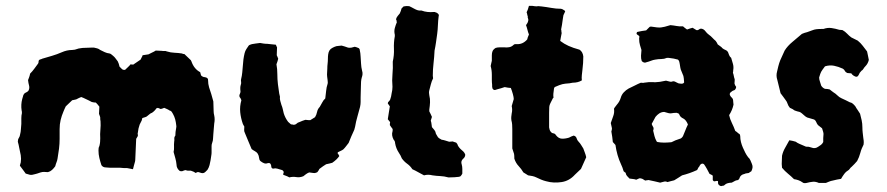

<svg xmlns="http://www.w3.org/2000/svg" viewBox="-20 -610 3034 657"><path d="M713 -187Q712 -179 711.5 -169.5Q711 -160 710 -151Q709 -143 709 -136Q709 -129 706 -121Q704 -116 704 -110.5Q704 -105 704 -99Q704 -94 704 -88.5Q704 -83 703 -78Q702 -70 700.5 -61.5Q699 -53 697 -45Q696 -41 694 -36.5Q692 -32 690 -29L683 -22Q677 -16 669 -18Q664 -20 659.5 -21Q655 -22 650 -18Q643 -23 633 -26H622Q620 -26 618 -27Q616 -28 614 -28Q611 -27 608 -26Q605 -25 603 -24Q597 -24 595 -25Q584 -34 584 -47Q583 -58 580 -68.5Q577 -79 574 -90Q576 -98 575.5 -107Q575 -116 576 -125Q577 -130 576.5 -135.5Q576 -141 580 -146Q580 -158 583 -173Q584 -177 583 -182Q582 -192 579.5 -201.5Q577 -211 572 -220Q570 -224 567.5 -227.5Q565 -231 560 -232Q556 -235 551 -237Q546 -239 542 -241Q535 -238 530 -237Q528 -238 525 -239Q522 -240 520 -241Q519 -240 517.5 -240Q516 -240 515 -239Q509 -230 500 -224Q496 -223 492 -219.5Q488 -216 484 -213Q481 -210 476.5 -209Q472 -208 467 -206Q466 -203 465.5 -200Q465 -197 463 -194Q462 -192 460.5 -189Q459 -186 458 -184Q453 -170 452 -158Q451 -155 451 -152Q453 -146 450.5 -142.5Q448 -139 446 -135Q445 -118 444.5 -101Q444 -84 443 -67Q443 -61 442 -57Q440 -51 438.5 -44.5Q437 -38 435 -31L414 -35Q409 -35 403 -35Q397 -35 391 -36H371Q364 -36 357 -36Q350 -36 343 -37Q332 -37 327 -45Q323 -57 320 -69.5Q317 -82 317 -95Q317 -99 317.5 -103Q318 -107 320 -110Q322 -118 322.5 -124Q323 -130 323 -137Q322 -151 323.5 -166Q325 -181 324 -195Q323 -199 323 -202Q323 -205 323 -208Q322 -213 320 -217Q318 -221 319 -225Q319 -230 319.5 -235Q320 -240 320 -245Q317 -249 314.5 -252Q312 -255 308 -259Q305 -259 301.5 -259.5Q298 -260 294 -261Q290 -263 284.5 -266Q279 -269 274 -271Q270 -273 265.5 -275Q261 -277 258 -278Q250 -275 241 -270Q238 -269 234.5 -268.5Q231 -268 227 -267Q222 -262 216.5 -257Q211 -252 205 -246Q203 -242 201 -237.5Q199 -233 197 -228Q191 -214 187.5 -199.5Q184 -185 184 -168V-135Q184 -118 182 -101.5Q180 -85 177 -68Q176 -61 173.5 -55Q171 -49 169 -41Q164 -34 158 -28.5Q152 -23 144 -21Q130 -22 125.5 -21.5Q121 -21 107 -16Q103 -15 99.5 -14Q96 -13 91 -12Q86 -11 82 -12Q78 -13 68 -16Q64 -22 58.5 -29Q53 -36 48 -43Q49 -46 49.5 -49Q50 -52 51 -54Q53 -67 51 -79Q48 -91 46 -103Q44 -115 41 -125Q41 -133 44.5 -138Q48 -143 49 -151Q51 -158 51.5 -167.5Q52 -177 53 -186Q53 -196 53 -205.5Q53 -215 55 -223Q55 -230 54 -232Q51 -252 56 -271Q58 -276 58.5 -279.5Q59 -283 60 -285Q63 -291 68 -293Q73 -295 77 -299Q82 -308 79.5 -317Q77 -326 76 -336Q78 -341 80 -346.5Q82 -352 83 -358Q91 -366 97.5 -375Q104 -384 110 -392Q112 -394 112 -399Q112 -404 116 -406Q118 -407 120.5 -407.5Q123 -408 124 -409Q141 -414 158 -419Q175 -424 191 -431Q209 -439 227 -439Q229 -439 231 -439.5Q233 -440 236 -440Q249 -445 262.5 -446Q276 -447 290 -447H302Q307 -446 312.5 -444.5Q318 -443 323 -439Q331 -435 338.5 -431.5Q346 -428 355 -427Q359 -426 361.5 -423.5Q364 -421 367 -419Q372 -415 375.5 -410Q379 -405 383 -400Q385 -396 386.5 -391.5Q388 -387 389 -382Q393 -378 397 -374Q401 -370 408 -371Q413 -376 418 -380.5Q423 -385 427 -390Q430 -389 436 -389L461 -406Q463 -411 465 -414Q467 -417 468 -421Q473 -422 478 -422.5Q483 -423 488 -424Q495 -428 501 -430.5Q507 -433 513 -437Q518 -437 523.5 -436.5Q529 -436 534 -436Q538 -435 542.5 -435.5Q547 -436 551 -434Q564 -430 577 -429.5Q590 -429 603 -427Q605 -425 611 -425L633 -404Q633 -403 634 -402Q635 -401 635 -400Q644 -374 665 -363Q666 -361 666.5 -357.5Q667 -354 668 -352Q674 -346 681 -346Q693 -344 692 -335Q692 -323 695.5 -311Q699 -299 703 -288L710 -263Q710 -256 710.5 -247Q711 -238 711 -230Q711 -226 711.5 -222.5Q712 -219 713 -215Q716 -202 713 -187Z M1219 -368Q1221 -362 1220.5 -356Q1220 -350 1218 -345Q1216 -338 1215.5 -330.5Q1215 -323 1215 -315Q1215 -305 1214.5 -295.5Q1214 -286 1214 -276Q1214 -269 1214 -261Q1214 -253 1212 -244Q1208 -228 1203 -211Q1198 -194 1195 -176Q1194 -174 1193.5 -170.5Q1193 -167 1191 -163Q1182 -144 1173 -121Q1169 -116 1164.5 -110Q1160 -104 1155 -99Q1151 -96 1146.5 -94Q1142 -92 1138 -90Q1136 -90 1135 -86Q1137 -84 1138.5 -81Q1140 -78 1141 -76Q1133 -64 1117 -53Q1113 -52 1107.5 -50.5Q1102 -49 1096 -48Q1086 -42 1073 -32Q1072 -30 1070 -26.5Q1068 -23 1066 -21Q1059 -17 1052.5 -18Q1046 -19 1038 -20Q1035 -19 1032.5 -17.5Q1030 -16 1027 -14Q1025 -13 1022.5 -10.5Q1020 -8 1018 -7Q1006 -2 994 -4Q982 -6 970 -3Q965 -6 959.5 -8Q954 -10 949 -12Q949 -14 949.5 -16Q950 -18 951 -21Q949 -28 942 -29Q935 -31 928.5 -33Q922 -35 915 -33Q908 -33 908 -43Q906 -52 901 -52H897Q890 -49 883.5 -51.5Q877 -54 871 -59Q867 -63 866.5 -70Q866 -77 862 -84Q859 -89 852.5 -92.5Q846 -96 841 -100Q835 -115 829 -128.5Q823 -142 818 -155Q815 -161 815.5 -165.5Q816 -170 816 -177L813 -182Q813 -182 811 -186Q804 -206 802 -226Q800 -246 806 -267Q805 -270 803.5 -273Q802 -276 800 -278Q798 -283 800.5 -288Q803 -293 803 -297Q801 -311 804 -320Q806 -325 805 -330Q804 -335 805 -339Q808 -351 809 -362.5Q810 -374 811 -385Q812 -407 817 -428Q819 -436 823 -442Q827 -448 831 -454Q833 -456 836 -457Q839 -458 842 -459Q848 -460 854.5 -461Q861 -462 870 -463Q875 -462 881.5 -461Q888 -460 895 -460Q902 -459 909 -458.5Q916 -458 924 -457Q925 -454 926 -452Q927 -450 928 -448Q928 -441 927.5 -434.5Q927 -428 927 -421Q928 -418 929.5 -415.5Q931 -413 932 -409Q931 -405 929.5 -400Q928 -395 926 -390Q929 -374 929 -356.5Q929 -339 931 -322Q933 -311 934 -300.5Q935 -290 938 -279Q937 -272 939 -265Q941 -258 943 -251Q946 -244 947.5 -237Q949 -230 951 -222Q956 -206 966 -193Q972 -187 975 -185Q977 -184 979.5 -184Q982 -184 984 -183Q991 -183 995 -187Q999 -191 1004 -192Q1015 -197 1025 -200Q1030 -199 1035 -199H1042L1058 -209Q1063 -217 1065 -227Q1067 -237 1074 -244Q1079 -252 1083 -260Q1087 -268 1093 -273Q1095 -287 1096 -299Q1097 -311 1101 -323Q1102 -326 1101.5 -329.5Q1101 -333 1101 -336Q1100 -342 1099.5 -347.5Q1099 -353 1099 -355Q1100 -366 1100 -375Q1100 -384 1101 -392Q1102 -400 1102 -408.5Q1102 -417 1103 -424Q1105 -440 1117 -446Q1121 -448 1124 -449.5Q1127 -451 1131 -452Q1135 -453 1139 -453Q1143 -453 1149 -454Q1154 -453 1159.5 -451Q1165 -449 1171 -447Q1177 -446 1182.5 -447Q1188 -448 1194 -450Q1198 -449 1201 -448Q1204 -447 1208 -445Q1209 -444 1210 -442.5Q1211 -441 1211 -439Q1212 -434 1213 -428Q1214 -422 1214 -416Q1215 -404 1215.5 -392Q1216 -380 1219 -368Z M1572 -81Q1572 -72 1564 -66Q1556 -58 1560 -47Q1562 -40 1562 -32Q1562 -24 1562 -16Q1561 -14 1559.5 -11.5Q1558 -9 1556 -7Q1552 -5 1551 -5Q1543 -4 1535 -3.5Q1527 -3 1519 -3Q1514 -3 1514 -3Q1500 -7 1486.5 -7.5Q1473 -8 1460 -10Q1452 -12 1445 -12Q1438 -12 1431 -10Q1421 -15 1411.5 -20.5Q1402 -26 1391 -31Q1384 -42 1373.5 -49.5Q1363 -57 1355 -68Q1353 -73 1350.5 -78Q1348 -83 1345 -87Q1335 -102 1332 -120Q1332 -127 1327 -132Q1319 -147 1323 -160Q1324 -162 1323.5 -164.5Q1323 -167 1324 -168Q1320 -173 1318 -176Q1316 -179 1314 -182Q1314 -189 1315 -192L1307 -202Q1309 -213 1310.5 -224.5Q1312 -236 1314 -246L1307 -256Q1307 -260 1310 -262.5Q1313 -265 1315 -269Q1319 -280 1320 -290Q1323 -302 1323 -313Q1321 -335 1323 -356Q1325 -377 1324 -399Q1329 -421 1328 -443Q1327 -465 1331 -486Q1331 -491 1331 -491Q1328 -503 1331 -514Q1334 -525 1338 -534Q1337 -536 1337 -539Q1337 -542 1335 -544Q1337 -551 1341 -555.5Q1345 -560 1348 -564Q1350 -568 1351.5 -572.5Q1353 -577 1354 -581L1361 -588Q1370 -590 1380 -589Q1383 -588 1386.5 -586Q1390 -584 1394 -582Q1401 -578 1407.5 -575.5Q1414 -573 1422 -574Q1433 -570 1443.5 -569Q1454 -568 1464 -569H1468Q1468 -569 1468.5 -568.5Q1469 -568 1470 -568Q1475 -567 1479 -563Q1483 -559 1481 -554Q1479 -539 1478.5 -524Q1478 -509 1476 -494Q1474 -480 1472 -465.5Q1470 -451 1467 -437Q1466 -415 1463.5 -393.5Q1461 -372 1461 -351Q1461 -348 1461.5 -346Q1462 -344 1462 -342Q1457 -332 1454.5 -322Q1452 -312 1449 -301Q1447 -293 1449 -284Q1452 -272 1451.5 -260Q1451 -248 1449 -235V-229Q1451 -225 1453.5 -220Q1456 -215 1458 -210Q1457 -207 1456 -203.5Q1455 -200 1454 -197Q1456 -192 1456.5 -186Q1457 -180 1458 -175Q1462 -170 1466 -165.5Q1470 -161 1471 -155Q1471 -153 1473 -150Q1475 -147 1476 -145Q1478 -140 1482.5 -137Q1487 -134 1491 -132Q1498 -131 1504 -129Q1510 -127 1517 -125Q1521 -125 1523.5 -125.5Q1526 -126 1529 -126Q1531 -125 1534.5 -124Q1538 -123 1541 -122Q1542 -121 1543 -119.5Q1544 -118 1545 -117Q1547 -109 1556 -100Q1561 -96 1565.5 -91.5Q1570 -87 1572 -81Z M1986 -72Q1981 -62 1977 -52Q1973 -42 1968 -32L1947 -12Q1928 9 1902 13Q1889 15 1875.5 14.5Q1862 14 1848 10Q1840 8 1831.5 4.5Q1823 1 1815 -3Q1809 -6 1802 -7.5Q1795 -9 1787 -10Q1784 -12 1780 -14.5Q1776 -17 1771 -20Q1764 -32 1754.5 -42Q1745 -52 1740 -67Q1740 -79 1739 -83.5Q1738 -88 1733 -102V-168Q1733 -176 1732.5 -183.5Q1732 -191 1730 -198Q1729 -205 1729.5 -210Q1730 -215 1731 -222Q1734 -234 1731 -247Q1734 -259 1738 -271Q1738 -277 1735 -288Q1732 -299 1728 -309Q1723 -309 1718 -310Q1713 -311 1707 -312Q1701 -310 1694.5 -308Q1688 -306 1680 -304Q1677 -302 1671 -302Q1670 -302 1667.5 -304.5Q1665 -307 1665 -308Q1664 -311 1664 -314Q1664 -317 1664 -320Q1663 -328 1663 -337Q1663 -346 1663 -354Q1663 -362 1662 -369.5Q1661 -377 1659 -384Q1660 -389 1661 -393.5Q1662 -398 1663 -402V-421Q1663 -429 1665.5 -435Q1668 -441 1676 -446Q1682 -448 1689.5 -448Q1697 -448 1706 -448Q1714 -447 1722.5 -448.5Q1731 -450 1738 -457Q1740 -459 1743.5 -459Q1747 -459 1749 -459Q1769 -458 1784 -475Q1785 -481 1790 -492Q1787 -499 1785 -507.5Q1783 -516 1780 -524Q1782 -527 1784 -530Q1786 -533 1787 -537Q1789 -542 1787 -546.5Q1785 -551 1786 -554Q1784 -559 1784 -561Q1784 -563 1782 -568Q1783 -570 1784 -572.5Q1785 -575 1786 -577Q1787 -581 1788 -583.5Q1789 -586 1790 -590H1801Q1806 -589 1811.5 -588.5Q1817 -588 1822 -589Q1824 -589 1827 -588.5Q1830 -588 1833 -588Q1850 -586 1866.5 -583Q1883 -580 1899 -580Q1901 -580 1903.5 -579Q1906 -578 1907 -577Q1911 -575 1914 -572Q1913 -568 1911 -564.5Q1909 -561 1908 -558Q1907 -554 1906.5 -549Q1906 -544 1905 -539Q1904 -532 1903 -525Q1902 -518 1900 -509Q1901 -508 1901 -504Q1901 -500 1902 -497Q1901 -490 1899.5 -484Q1898 -478 1897 -470Q1910 -460 1925.5 -453Q1941 -446 1963 -440Q1974 -433 1976 -417Q1976 -394 1973 -371Q1972 -362 1971 -353Q1970 -344 1971 -335Q1958 -327 1940 -327Q1937 -327 1934 -326Q1931 -325 1929 -325Q1913 -324 1904.5 -322Q1896 -320 1878 -312Q1875 -308 1875 -301Q1874 -295 1873.5 -289Q1873 -283 1874 -276Q1874 -276 1874 -275.5Q1874 -275 1872 -274Q1866 -262 1863 -256Q1860 -250 1859.5 -244Q1859 -238 1859 -224V-176Q1859 -171 1860 -170Q1861 -161 1869 -155Q1873 -154 1876.5 -153Q1880 -152 1882 -148Q1891 -136 1902.5 -135.5Q1914 -135 1927 -139Q1931 -141 1935 -143Q1939 -145 1943 -146Q1951 -144 1953 -137Q1955 -130 1960 -125Q1965 -120 1968.5 -114Q1972 -108 1976 -102Q1978 -96 1981 -88.5Q1984 -81 1986 -72Z M2553 -49Q2556 -42 2555 -36Q2554 -30 2551 -24Q2550 -23 2547 -21.5Q2544 -20 2542 -18Q2538 -17 2535 -17Q2532 -17 2528 -15Q2513 -12 2510 1Q2509 3 2506 6Q2499 7 2496 8.5Q2493 10 2484 15Q2477 15 2470 17Q2463 19 2457 25Q2455 25 2454 25.5Q2453 26 2451 26Q2447 28 2442 24.5Q2437 21 2437 16V10Q2433 8 2427.5 10Q2422 12 2419 6V-9Q2416 -11 2413.5 -12.5Q2411 -14 2408 -15Q2404 -23 2399 -32Q2394 -41 2389 -48Q2385 -51 2382 -50Q2379 -49 2377 -47Q2375 -45 2374 -42.5Q2373 -40 2371 -38Q2369 -36 2368 -33Q2367 -30 2365 -28Q2352 -22 2339 -17.5Q2326 -13 2314 -10Q2307 -5 2300 -1Q2293 3 2287 7Q2281 8 2275 10Q2269 12 2264 13Q2258 10 2252.5 11.5Q2247 13 2239 15Q2230 13 2220 10.5Q2210 8 2199 6Q2196 7 2193 7Q2190 7 2188 8Q2184 6 2181.5 4Q2179 2 2175 1Q2170 -1 2166 1Q2162 3 2157 5Q2152 3 2146 2.5Q2140 2 2134 1Q2129 -4 2125.5 -8Q2122 -12 2121 -18Q2119 -20 2117 -21.5Q2115 -23 2114 -24Q2110 -38 2105 -48Q2091 -78 2086 -114Q2084 -116 2082 -118.5Q2080 -121 2077 -124Q2076 -133 2075 -141.5Q2074 -150 2072 -160Q2074 -166 2074 -171Q2072 -181 2070 -189Q2074 -201 2078.5 -213Q2083 -225 2081 -238Q2083 -242 2086 -245.5Q2089 -249 2091 -252Q2100 -262 2104 -275Q2107 -286 2114.5 -294Q2122 -302 2131 -307Q2142 -312 2152.5 -317.5Q2163 -323 2173 -327Q2175 -327 2178.5 -326.5Q2182 -326 2184 -327Q2202 -330 2215 -329Q2221 -328 2227 -329Q2233 -330 2238 -330L2259 -334Q2265 -333 2271 -331Q2277 -329 2283 -332Q2285 -332 2286.5 -331.5Q2288 -331 2289 -331Q2294 -329 2298 -326.5Q2302 -324 2307 -324Q2318 -322 2321 -328Q2320 -345 2318.5 -350Q2317 -355 2312 -366Q2309 -372 2308 -378.5Q2307 -385 2306 -391Q2305 -395 2304.5 -398.5Q2304 -402 2300 -406Q2287 -410 2268 -412H2262Q2253 -408 2243 -408Q2233 -408 2222 -406Q2215 -405 2207.5 -402Q2200 -399 2192 -397Q2184 -393 2176 -401Q2173 -410 2173.5 -419.5Q2174 -429 2175 -439Q2173 -446 2170 -455.5Q2167 -465 2167 -478L2168 -485Q2167 -487 2164.5 -489Q2162 -491 2160 -492Q2157 -495 2159 -498Q2159 -501 2162 -501Q2170 -503 2177 -504Q2184 -505 2191 -506L2203 -518Q2205 -519 2208 -519Q2231 -515 2241.5 -516Q2252 -517 2274 -524Q2285 -523 2295.5 -521Q2306 -519 2317 -520Q2320 -517 2323.5 -514.5Q2327 -512 2331 -509Q2336 -511 2341 -512.5Q2346 -514 2350 -515Q2356 -511 2363 -507Q2368 -506 2371.5 -509Q2375 -512 2379 -512Q2388 -511 2393.5 -503.5Q2399 -496 2406 -491Q2412 -487 2417.5 -481Q2423 -475 2429 -470Q2431 -467 2433 -464Q2435 -461 2436 -458Q2441 -454 2445 -451.5Q2449 -449 2452 -445Q2457 -441 2462.5 -439Q2468 -437 2471 -432Q2473 -427 2475 -421.5Q2477 -416 2482 -412Q2485 -402 2488 -391.5Q2491 -381 2489 -370Q2489 -365 2488 -361Q2490 -356 2491 -350Q2492 -344 2494 -339V-334Q2494 -331 2493.5 -327.5Q2493 -324 2494 -322Q2496 -316 2499 -313Q2499 -307 2494 -302Q2492 -301 2489 -300Q2486 -299 2484 -297Q2472 -290 2481 -279Q2482 -278 2484.5 -275.5Q2487 -273 2488 -270Q2489 -266 2489 -261.5Q2489 -257 2490 -252Q2486 -233 2475 -216Q2478 -202 2484.5 -189Q2491 -176 2496 -162Q2501 -159 2504 -156Q2507 -153 2511 -151Q2512 -148 2512.5 -147Q2513 -146 2513 -144Q2513 -134 2515.5 -124Q2518 -114 2522 -105Q2526 -96 2530 -88Q2534 -80 2540 -72Q2545 -68 2548 -61Q2551 -54 2553 -49ZM2334 -184Q2328 -199 2319 -204Q2308 -209 2305 -217Q2304 -221 2301 -222Q2298 -223 2295 -224Q2291 -224 2285.5 -223.5Q2280 -223 2275 -222Q2269 -222 2263.5 -224Q2258 -226 2253 -227Q2244 -227 2236 -222Q2232 -219 2229 -216.5Q2226 -214 2223 -210L2210 -186Q2212 -180 2215 -175.5Q2218 -171 2215 -163Q2217 -154 2219.5 -144.5Q2222 -135 2227 -126Q2229 -124 2230 -124Q2241 -122 2252 -122Q2263 -122 2273 -123Q2277 -123 2279 -124Q2290 -130 2306 -135Q2312 -136 2317 -144Q2321 -153 2325 -163.5Q2329 -174 2334 -184ZM2122 -20Q2122 -20 2121.5 -20Q2121 -20 2121 -18Q2123 -20 2122 -20Z M2953 -405Q2950 -392 2941 -383Q2937 -379 2934.5 -374.5Q2932 -370 2928 -368Q2924 -364 2922 -361Q2920 -358 2918 -353Q2913 -343 2901 -351Q2895 -355 2893 -359L2881 -360Q2879 -360 2878 -361Q2873 -363 2871 -367.5Q2869 -372 2864 -375Q2849 -382 2834 -385Q2819 -388 2803 -383Q2793 -370 2790 -364.5Q2787 -359 2783 -345Q2783 -338 2785.5 -331.5Q2788 -325 2790 -317Q2795 -309 2803 -306Q2807 -306 2811 -305.5Q2815 -305 2819 -304Q2823 -301 2826 -298.5Q2829 -296 2832 -294Q2839 -290 2845.5 -283.5Q2852 -277 2859 -274Q2867 -270 2874 -267Q2881 -264 2888 -260Q2894 -259 2898.5 -255Q2903 -251 2907 -246Q2910 -240 2914.5 -234Q2919 -228 2923 -221Q2926 -210 2928.5 -198.5Q2931 -187 2931 -174Q2931 -165 2932 -156.5Q2933 -148 2934 -139Q2935 -134 2935.5 -128Q2936 -122 2935 -115Q2932 -109 2929 -102Q2926 -95 2924 -87Q2920 -72 2913 -59Q2909 -54 2904 -49Q2899 -44 2894 -39Q2891 -37 2889 -34Q2887 -31 2885 -29Q2875 -23 2869 -15Q2863 -7 2858 2Q2851 3 2844 4.5Q2837 6 2829 8Q2823 9 2817 11.5Q2811 14 2806 16H2782Q2771 11 2761 12Q2751 13 2740 16Q2730 18 2726 14Q2719 9 2711.5 6.5Q2704 4 2697 3Q2687 -7 2676 -16Q2665 -25 2656 -36Q2656 -39 2655.5 -42.5Q2655 -46 2655 -49Q2655 -57 2655.5 -63.5Q2656 -70 2656 -77Q2659 -91 2666.5 -104Q2674 -117 2681 -130Q2687 -129 2692 -128Q2697 -127 2703 -125Q2708 -121 2715 -118Q2722 -115 2729 -112Q2738 -107 2743 -108Q2747 -108 2750 -107Q2753 -106 2757 -105Q2769 -100 2780 -108Q2785 -111 2789.5 -114.5Q2794 -118 2797 -124Q2797 -130 2797 -137.5Q2797 -145 2798 -152Q2798 -155 2797 -158Q2796 -161 2795 -164.5Q2794 -168 2793 -171L2779 -182Q2775 -187 2773 -192.5Q2771 -198 2766 -201L2742 -208Q2736 -211 2732 -215Q2728 -219 2724 -222Q2722 -224 2720 -225Q2718 -226 2716 -227Q2712 -228 2708 -229Q2704 -230 2699 -232Q2693 -237 2683 -241Q2677 -248 2675 -255Q2673 -262 2668 -268Q2664 -273 2660 -279Q2656 -285 2651 -291Q2648 -302 2645.5 -313.5Q2643 -325 2640 -336Q2635 -351 2639 -365Q2641 -374 2643.5 -384Q2646 -394 2650 -404Q2656 -416 2665 -437Q2675 -453 2691.5 -466.5Q2708 -480 2724 -494Q2728 -496 2733 -497.5Q2738 -499 2742 -500Q2754 -504 2760 -506.5Q2766 -509 2773.5 -510Q2781 -511 2796 -511H2798Q2812 -516 2825.5 -514Q2839 -512 2852 -508Q2855 -508 2858.5 -507.5Q2862 -507 2863 -507Q2872 -502 2878.5 -495Q2885 -488 2893 -482Q2898 -479 2904 -476.5Q2910 -474 2915 -471Q2925 -463 2932.5 -453Q2940 -443 2947 -434Q2949 -427 2950 -420Q2951 -413 2953 -405Z"/></svg>

Font: Darumadrop One
Style: Regular
Weight: 400
Version: Version 1.000